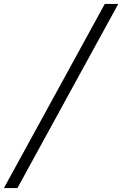

<svg xmlns="http://www.w3.org/2000/svg" viewBox="-119 -862 625 982"><path d="M-99 100 417 -842H486L-30 100Z"/></svg>

Font: MOST Montserrat
Style: Italic
Weight: 400
Italic angle: -11.3°
Designer: Julieta Ulanovsky
Foundry: Julieta Ulanovsky
Version: Version 8.000;March 11, 2024;FontCreator 15.0.0.2926 64-bit